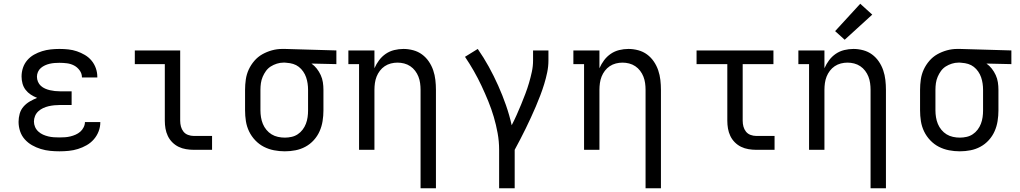

<svg xmlns="http://www.w3.org/2000/svg" viewBox="-20 -799 5440 1024"><path d="M297 8Q272 8 247 5.5Q222 3 197.5 -4.5Q173 -12 151 -24.5Q129 -37 112 -56Q95 -75 87 -99.5Q79 -124 79 -149Q79 -171 85 -192.5Q91 -214 105.5 -230.5Q120 -247 139 -258Q158 -269 178 -277Q160 -284 144 -294.5Q128 -305 116.5 -320Q105 -335 100 -353.5Q95 -372 95 -391Q95 -415 102.5 -437.5Q110 -460 125.5 -478Q141 -496 161.5 -507.5Q182 -519 204.5 -526Q227 -533 250.5 -535.5Q274 -538 297 -538Q321 -538 344.5 -535.5Q368 -533 390 -525.5Q412 -518 432.5 -506Q453 -494 468 -476Q483 -458 491 -435.5Q499 -413 499 -389Q499 -388 499 -387.5Q499 -387 499 -386H417Q417 -387 417 -387Q417 -387 417 -387Q417 -407 404.5 -424Q392 -441 374.5 -450Q357 -459 337 -461.5Q317 -464 297 -464Q284 -464 271 -463Q258 -462 245 -459Q232 -456 220 -450.5Q208 -445 198 -436.5Q188 -428 182.5 -415.5Q177 -403 177 -390Q177 -376 182.5 -363Q188 -350 198 -341Q208 -332 220.5 -326.5Q233 -321 246 -318Q259 -315 272.5 -313.5Q286 -312 300 -312H362V-239H300Q285 -239 269.5 -237.5Q254 -236 239 -232.5Q224 -229 210 -222.5Q196 -216 184.5 -205.5Q173 -195 167 -180.5Q161 -166 161 -151Q161 -136 167 -122Q173 -108 184.5 -97.5Q196 -87 209.5 -81Q223 -75 237.5 -71.5Q252 -68 267 -67Q282 -66 297 -66Q312 -66 326.5 -67Q341 -68 355.5 -71.5Q370 -75 383.5 -81Q397 -87 408 -96.5Q419 -106 426 -120Q433 -134 433 -148H515Q515 -148 515 -148Q515 -148 515 -147Q515 -122 506 -98.5Q497 -75 480.5 -56Q464 -37 442 -24.5Q420 -12 396 -4.5Q372 3 347 5.5Q322 8 297 8Z M1013 0Q993 0 972 -3.5Q951 -7 932.5 -16Q914 -25 899 -40Q884 -55 875 -74Q866 -93 862.5 -113.5Q859 -134 859 -155V-457H699V-530H941V-155Q941 -139 945 -124Q949 -109 958.5 -97Q968 -85 983 -79.5Q998 -74 1013 -74H1111V0Z M1499 8Q1470 8 1441.5 2.5Q1413 -3 1387.5 -16Q1362 -29 1341.5 -50.5Q1321 -72 1308.5 -98Q1296 -124 1291.5 -152.5Q1287 -181 1287 -210V-320Q1287 -348 1291 -375.5Q1295 -403 1306.5 -428Q1318 -453 1336.5 -474.5Q1355 -496 1379 -509.5Q1403 -523 1430 -530.5Q1457 -538 1485 -538Q1489 -538 1492.5 -538Q1496 -538 1500 -538L1774 -530V-457L1641 -460Q1657 -449 1669.5 -433Q1682 -417 1690.5 -398.5Q1699 -380 1702 -360Q1705 -340 1705 -320V-210Q1705 -182 1700.5 -153.5Q1696 -125 1684.5 -99Q1673 -73 1653.5 -51.5Q1634 -30 1609 -16.5Q1584 -3 1556 2.5Q1528 8 1499 8ZM1499 -65Q1517 -65 1535 -69Q1553 -73 1568 -83Q1583 -93 1594 -107.5Q1605 -122 1611.5 -139Q1618 -156 1620.5 -174Q1623 -192 1623 -210V-320Q1623 -337 1620.5 -354Q1618 -371 1612.5 -387Q1607 -403 1597 -417.5Q1587 -432 1573.5 -442.5Q1560 -453 1543.5 -458Q1527 -463 1510 -464L1500 -465Q1498 -465 1495.5 -465Q1493 -465 1491 -465Q1474 -465 1456.5 -459.5Q1439 -454 1424 -444.5Q1409 -435 1398.5 -420.5Q1388 -406 1381 -389.5Q1374 -373 1371.5 -355.5Q1369 -338 1369 -320V-210Q1369 -192 1372 -173.5Q1375 -155 1382 -138Q1389 -121 1401 -106.5Q1413 -92 1428.5 -82.5Q1444 -73 1462.5 -69Q1481 -65 1499 -65Z M2223 205V-320Q2223 -338 2220.5 -356Q2218 -374 2211.5 -390.5Q2205 -407 2194 -421.5Q2183 -436 2168 -446Q2153 -456 2135.5 -460.5Q2118 -465 2100 -465Q2082 -465 2064.5 -460.5Q2047 -456 2032 -446Q2017 -436 2006 -421.5Q1995 -407 1988.5 -390.5Q1982 -374 1979.5 -356Q1977 -338 1977 -320V0H1895V-457H1838V-530H1977V-435Q1987 -458 2002 -478Q2017 -498 2037.5 -512Q2058 -526 2082.5 -532Q2107 -538 2132 -538Q2158 -538 2184 -531Q2210 -524 2231 -508.5Q2252 -493 2267 -471Q2282 -449 2290.5 -424Q2299 -399 2302 -372.5Q2305 -346 2305 -320V205Z M2642 205V0Q2642 -45 2634 -89Q2626 -133 2613.5 -175.5Q2601 -218 2584 -259.5Q2567 -301 2548 -341.5Q2529 -382 2507 -420.5Q2485 -459 2460 -496L2528 -538Q2560 -492 2587 -443Q2614 -394 2637 -342.5Q2660 -291 2678.5 -238Q2697 -185 2709 -131Q2723 -158 2735.5 -186Q2748 -214 2759.5 -242Q2771 -270 2782 -299Q2793 -328 2801.5 -357Q2810 -386 2816.5 -416Q2823 -446 2823 -477V-530H2905V-477Q2905 -445 2898.5 -413.5Q2892 -382 2882.5 -351Q2873 -320 2861.5 -290Q2850 -260 2837.5 -230.5Q2825 -201 2811.5 -172Q2798 -143 2784 -114Q2770 -85 2755 -56.5Q2740 -28 2725 0V205Z M3423 205V-320Q3423 -338 3420.5 -356Q3418 -374 3411.5 -390.5Q3405 -407 3394 -421.5Q3383 -436 3368 -446Q3353 -456 3335.5 -460.5Q3318 -465 3300 -465Q3282 -465 3264.5 -460.5Q3247 -456 3232 -446Q3217 -436 3206 -421.5Q3195 -407 3188.5 -390.5Q3182 -374 3179.5 -356Q3177 -338 3177 -320V0H3095V-457H3038V-530H3177V-435Q3187 -458 3202 -478Q3217 -498 3237.5 -512Q3258 -526 3282.5 -532Q3307 -538 3332 -538Q3358 -538 3384 -531Q3410 -524 3431 -508.5Q3452 -493 3467 -471Q3482 -449 3490.5 -424Q3499 -399 3502 -372.5Q3505 -346 3505 -320V205Z M4013 0Q3993 0 3972 -3.5Q3951 -7 3932.5 -16Q3914 -25 3899 -40Q3884 -55 3875 -74Q3866 -93 3862.5 -113.5Q3859 -134 3859 -155V-457H3695V-530H4105V-457H3941V-155Q3941 -139 3945 -124Q3949 -109 3958.5 -97Q3968 -85 3983 -79.5Q3998 -74 4013 -74H4111V0Z M4623 205V-320Q4623 -338 4620.5 -356Q4618 -374 4611.5 -390.5Q4605 -407 4594 -421.5Q4583 -436 4568 -446Q4553 -456 4535.5 -460.5Q4518 -465 4500 -465Q4482 -465 4464.5 -460.5Q4447 -456 4432 -446Q4417 -436 4406 -421.5Q4395 -407 4388.5 -390.5Q4382 -374 4379.5 -356Q4377 -338 4377 -320V0H4295V-457H4238V-530H4377V-435Q4387 -458 4402 -478Q4417 -498 4437.5 -512Q4458 -526 4482.5 -532Q4507 -538 4532 -538Q4558 -538 4584 -531Q4610 -524 4631 -508.5Q4652 -493 4667 -471Q4682 -449 4690.5 -424Q4699 -399 4702 -372.5Q4705 -346 4705 -320V205ZM4485 -587 4434 -633 4568 -779 4632 -721Z M5099 8Q5070 8 5041.5 2.5Q5013 -3 4987.5 -16Q4962 -29 4941.5 -50.5Q4921 -72 4908.5 -98Q4896 -124 4891.5 -152.5Q4887 -181 4887 -210V-320Q4887 -348 4891 -375.5Q4895 -403 4906.5 -428Q4918 -453 4936.5 -474.5Q4955 -496 4979 -509.5Q5003 -523 5030 -530.5Q5057 -538 5085 -538Q5089 -538 5092.5 -538Q5096 -538 5100 -538L5374 -530V-457L5241 -460Q5257 -449 5269.5 -433Q5282 -417 5290.5 -398.5Q5299 -380 5302 -360Q5305 -340 5305 -320V-210Q5305 -182 5300.5 -153.5Q5296 -125 5284.5 -99Q5273 -73 5253.5 -51.5Q5234 -30 5209 -16.5Q5184 -3 5156 2.5Q5128 8 5099 8ZM5099 -65Q5117 -65 5135 -69Q5153 -73 5168 -83Q5183 -93 5194 -107.5Q5205 -122 5211.5 -139Q5218 -156 5220.5 -174Q5223 -192 5223 -210V-320Q5223 -337 5220.5 -354Q5218 -371 5212.5 -387Q5207 -403 5197 -417.5Q5187 -432 5173.5 -442.5Q5160 -453 5143.5 -458Q5127 -463 5110 -464L5100 -465Q5098 -465 5095.5 -465Q5093 -465 5091 -465Q5074 -465 5056.5 -459.5Q5039 -454 5024 -444.5Q5009 -435 4998.5 -420.5Q4988 -406 4981 -389.5Q4974 -373 4971.5 -355.5Q4969 -338 4969 -320V-210Q4969 -192 4972 -173.5Q4975 -155 4982 -138Q4989 -121 5001 -106.5Q5013 -92 5028.5 -82.5Q5044 -73 5062.5 -69Q5081 -65 5099 -65Z"/></svg>

Font: Iosevka Slab Extended
Style: Regular
Weight: 400
Width: 7
Monospace: yes
Designer: Belleve Invis
Foundry: Belleve Invis
Version: Version 11.1.1; ttfautohint (v1.8.3)